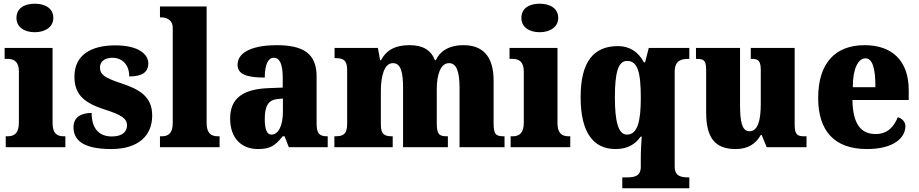

<svg xmlns="http://www.w3.org/2000/svg" viewBox="-20 -795 4963 1037"><path d="M168 -621C222 -621 268 -648 268 -698C268 -751 222 -775 168 -775C112 -775 69 -751 69 -698C69 -648 112 -621 168 -621ZM11 0H333V-59H323C288 -59 264 -75 264 -130V-536H5V-477H22C56 -477 82 -461 82 -410V-133C82 -76 58 -59 22 -59H11Z M581 10C728 10 802 -63 802 -171C802 -274 733 -313 632 -346C545 -375 520 -392 520 -431C520 -465 549 -483 587 -483C638 -483 678 -448 678 -382C749 -382 781 -406 781 -453C781 -500 731 -550 603 -550C470 -550 382 -497 382 -381C382 -280 439 -237 553 -201C630 -176 666 -157 666 -118C666 -86 644 -58 584 -58C520 -58 475 -95 475 -185C421 -185 377 -164 377 -108C377 -42 423 10 581 10Z M844 0H1166V-59H1156C1121 -59 1096 -75 1096 -130V-760H844V-701H854C869 -701 913 -694 913 -644V-130C913 -75 889 -59 854 -59H844Z M1372 10C1439 10 1465 -7 1507 -59H1517L1540 0H1750V-59H1746C1704 -59 1690 -75 1690 -129V-382C1690 -506 1618 -551 1474 -551C1359 -551 1263 -520 1263 -445C1263 -395 1310 -376 1410 -376C1410 -447 1429 -483 1458 -483C1491 -483 1507 -449 1507 -375V-322L1431 -319C1292 -314 1223 -264 1223 -155C1223 -43 1290 10 1372 10ZM1446 -68C1421 -68 1410 -98 1410 -151C1410 -220 1427 -255 1479 -260L1508 -263V-191C1508 -117 1484 -68 1446 -68Z M1786 0H2101V-59H2097C2056 -59 2037 -69 2037 -124V-303C2037 -383 2055 -454 2102 -454C2145 -454 2157 -405 2157 -320V0H2399V-59H2395C2353 -59 2339 -68 2339 -129V-314C2339 -390 2359 -454 2405 -454C2447 -454 2462 -405 2462 -320V0H2705V-59H2701C2659 -59 2646 -68 2646 -129V-359C2646 -493 2586 -551 2483 -551C2401 -551 2354 -515 2334 -470H2329C2308 -525 2263 -551 2193 -551C2102 -551 2062 -515 2038 -470H2033L2021 -536H1787V-481H1791C1832 -481 1855 -472 1855 -418V-127C1855 -68 1832 -59 1790 -59H1786Z M2895 -621C2949 -621 2995 -648 2995 -698C2995 -751 2949 -775 2895 -775C2839 -775 2796 -751 2796 -698C2796 -648 2839 -621 2895 -621ZM2738 0H3060V-59H3050C3015 -59 2991 -75 2991 -130V-536H2732V-477H2749C2783 -477 2809 -461 2809 -410V-133C2809 -76 2785 -59 2749 -59H2738Z M3341 222H3703V163H3699C3658 163 3624 157 3624 104V-407C3624 -468 3659 -477 3699 -477H3703V-536H3484L3464 -458H3458C3429 -513 3382 -546 3318 -546C3186 -546 3116 -462 3116 -270C3116 -77 3186 10 3305 10C3373 10 3414 -19 3440 -57H3446C3444 -27 3441 17 3441 54V106C3441 157 3406 163 3366 163H3341ZM3366 -68C3319 -68 3301 -140 3301 -269C3301 -404 3319 -466 3367 -466C3424 -466 3441 -405 3441 -267C3441 -141 3424 -68 3366 -68Z M3953 10C4020 10 4062 -18 4089 -66H4094L4121 0H4336V-59H4324C4292 -59 4272 -63 4272 -120V-536H4035V-477H4039C4071 -477 4089 -472 4089 -417V-233C4089 -142 4072 -86 4028 -86C3987 -86 3977 -139 3977 -230V-536H3739V-477H3742C3790 -477 3794 -462 3794 -405V-189C3794 -55 3838 10 3953 10Z M4662 10C4813 10 4870 -55 4870 -113C4870 -138 4852 -155 4829 -162C4808 -110 4773 -71 4709 -71C4628 -71 4586 -128 4584 -255H4888V-309C4888 -467 4798 -551 4650 -551C4491 -551 4399 -454 4399 -266C4399 -91 4484 10 4662 10ZM4708 -324H4586C4586 -425 4615 -480 4655 -480C4692 -480 4709 -424 4708 -324Z"/></svg>

Font: Noto Serif Tamil SemiCondensed Black
Style: Regular
Weight: 900
Width: 4
Designer: Indian Type Foundry, Tom Grace, and the Monotype Design Team
Foundry: Monotype Imaging Inc.
Version: Version 2.004